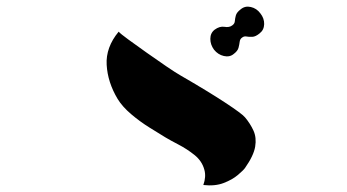

<svg xmlns="http://www.w3.org/2000/svg" viewBox="-20 -728 1040 576"><path d="M706 -615Q700 -611 699 -602.5Q698 -594 695.5 -584.5Q693 -575 681 -566Q669 -556 651.5 -560Q634 -564 622 -579Q611 -594 611 -611.5Q611 -629 624 -639Q639 -650 653.5 -647.5Q668 -645 677 -652Q684 -657 684.5 -664.5Q685 -672 687.5 -681.5Q690 -691 702 -700Q715 -711 732.5 -707Q750 -703 761 -688Q773 -673 772.5 -655.5Q772 -638 759 -628Q747 -618 737 -617.5Q727 -617 719.5 -618.5Q712 -620 706 -615ZM521 -502Q604 -454 655 -420.5Q706 -387 715 -376Q731 -357 740.5 -336Q750 -315 745.5 -288Q741 -261 715 -224Q710 -217 693.5 -203Q677 -189 651 -179Q625 -169 590 -173Q599 -198 593 -219Q586 -245 563.5 -263Q541 -281 516 -294Q491 -307 476 -316Q458 -327 429 -345Q400 -363 373.5 -385.5Q347 -408 333 -431Q303 -481 300 -533.5Q297 -586 336 -633Q341 -627 365 -609.5Q389 -592 420 -570Q451 -548 479 -529Q507 -510 521 -502Z"/></svg>

Font: Potta One
Style: Regular
Weight: 400
Designer: 108,108go
Foundry: Font Zone 108
Version: Version 1.000